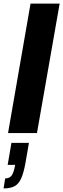

<svg xmlns="http://www.w3.org/2000/svg" viewBox="-57 -745 354 1075"><path d="M-12 0 114 -725H277L150 0ZM-37 310 -28 254Q-4 254 8 238Q20 222 28 178H-14L7 55H105L86 165Q76 221 62 253Q48 285 24.5 297.5Q1 310 -37 310Z"/></svg>

Font: Archivo ExtraCondensed Black
Style: Italic
Weight: 900
Width: 2
Italic angle: -10°
Designer: Hector Gatti
Foundry: Omnibus-Type
Version: Version 2.001